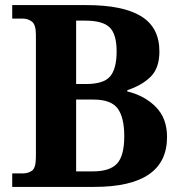

<svg xmlns="http://www.w3.org/2000/svg" viewBox="-20 -734 712 754"><path d="M28 0V-53H69Q91 -53 106 -64Q121 -75 121 -118V-597Q121 -637 105.5 -649Q90 -661 69 -661H28V-714H320Q463 -714 534.5 -670Q606 -626 606 -532Q606 -466 571 -432Q536 -398 480 -380V-375Q549 -358 592.5 -313.5Q636 -269 636 -196Q636 0 350 0ZM345 -61Q412 -61 440 -92Q468 -123 468 -199Q468 -273 442 -308Q416 -343 347 -343H279V-61ZM317 -404Q387 -404 412.5 -434Q438 -464 438 -532Q438 -600 410.5 -626.5Q383 -653 315 -653H279V-404Z"/></svg>

Font: Noto Naskh Arabic UI
Style: Regular
Weight: 400
Designer: Monotype Design Team, David Williams, Mohamad Dakak and Nizar Qandah
Foundry: Monotype Imaging Inc.
Version: Version 2.014